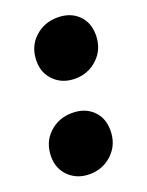

<svg xmlns="http://www.w3.org/2000/svg" viewBox="-119 -610 521 679"><g transform="rotate(-20 141.0 -271.0)"><path d="M60 -430Q60 -484 95.5 -517.5Q131 -551 182 -551Q230 -551 259.5 -522.5Q289 -494 289 -447Q289 -394 253.5 -360Q218 -326 168 -326Q121 -326 90.5 -355.5Q60 -385 60 -430ZM-7 -95Q-7 -149 28.5 -182.5Q64 -216 115 -216Q163 -216 192.5 -187.5Q222 -159 222 -112Q222 -59 186.5 -25Q151 9 101 9Q54 9 23.5 -20.5Q-7 -50 -7 -95Z"/></g></svg>

Font: Montserrat Alternates ExtraBold
Style: Italic
Weight: 800
Italic angle: -11.3°
Designer: Julieta Ulanovsky
Foundry: Julieta Ulanovsky
Version: Version 7.200